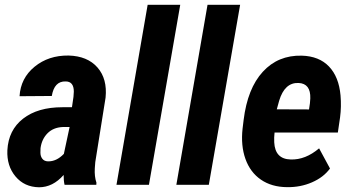

<svg xmlns="http://www.w3.org/2000/svg" viewBox="-20 -770 1470 800"><path d="M249 0Q245.1 -16.6 245.1 -41Q200.2 10.3 142.6 10.3Q81.5 9.3 44.7 -34.7Q7.8 -78.6 10.7 -144Q15.1 -228 76.2 -275.6Q137.2 -323.2 240.2 -323.2H279.8L286.1 -366.2L287.6 -388.2Q287.6 -430.7 253.4 -430.7Q206.1 -432.1 195.8 -370.1L61.5 -369.1Q65.9 -444.3 124 -491.9Q182.1 -539.6 265.6 -538.6Q344.2 -536.6 386 -489Q427.7 -441.4 419.9 -363.3L377 -94.7L375 -68.8Q373 -34.7 381.8 -8.8L381.3 0ZM179.7 -97.7Q215.3 -96.7 246.1 -128.9L270 -240.7H240.7Q201.7 -238.8 177.7 -214.4Q153.8 -189.9 148.9 -152.8L148.4 -134.3Q148.4 -118.7 156.5 -108.4Q164.6 -98.1 179.7 -97.7Z M600.6 0H465.3L595.2 -750H731Z M850.1 0H714.8L844.7 -750H980.5Z M1175.8 9.8Q1111.8 9.3 1067.1 -21.5Q1022.5 -52.2 1002.7 -107.7Q982.9 -163.1 990.7 -233.9L995.1 -270Q1011.2 -401.4 1075 -470.9Q1138.7 -540.5 1237.3 -538.1Q1309.6 -536.1 1350.8 -492.9Q1392.1 -449.7 1398.9 -372.1Q1402.8 -325.7 1397 -281.2L1387.7 -217.8H1124Q1121.6 -196.8 1122.6 -177.2Q1126 -106.9 1191.4 -105.5Q1252.4 -103.5 1309.6 -151.9L1355 -67.9Q1328.1 -31.2 1280 -10.3Q1231.9 10.7 1175.8 9.8ZM1224.1 -424.3Q1166 -426.8 1143.1 -350.1L1133.3 -314.5L1267.6 -314Q1272.5 -342.3 1272.9 -359.9Q1274.9 -421.9 1224.1 -424.3Z"/></svg>

Font: TypoPRO Roboto
Style: Bold Italic
Weight: 700
Italic angle: -12°
Designer: Google
Version: Version 2.136; 2016